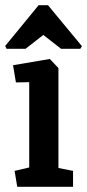

<svg xmlns="http://www.w3.org/2000/svg" viewBox="-23 -716 334 736"><path d="M43 0 33 -61 89 -74V-401L38 -400L27 -466L168 -490L201 -455V-72L257 -61V0ZM2 -529 -3 -540 125 -696H161L291 -539L285 -529H211L143 -582L75 -529Z"/></svg>

Font: Kreon Light SemiBold
Style: Regular
Weight: 600
Version: Version 2.002